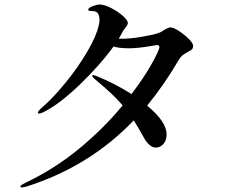

<svg xmlns="http://www.w3.org/2000/svg" viewBox="-20 -812 1040 847"><path d="M832 -610Q832 -600 827 -594.5Q822 -589 810 -584Q796 -576 786 -568.5Q776 -561 767 -545Q703 -436 629 -346Q715 -275 715 -219Q715 -193 701 -177Q687 -161 667 -161Q652 -161 638 -174Q624 -187 614 -206Q590 -250 570 -281Q376 -78 97 11Q81 15 78 15Q70 15 70 10Q70 7 76.5 3Q83 -1 91 -5Q221 -67 329 -156Q437 -245 521 -347Q497 -375 472 -398.5Q447 -422 410 -453L393 -468Q387 -473 387 -477Q387 -481 392 -481Q393 -481 402 -478Q487 -444 560 -397Q615 -469 649 -530Q683 -591 683 -604Q683 -610 680.5 -611.5Q678 -613 672 -613L652 -610Q589 -599 550 -599Q504 -599 481 -607Q419 -522 328 -435Q237 -348 167 -315Q157 -311 154 -311Q147 -311 147 -316Q147 -320 160 -333Q210 -375 267 -444.5Q324 -514 365.5 -585Q407 -656 416 -702Q419 -714 419 -724Q419 -763 389 -763Q386 -763 380.5 -763.5Q375 -764 372 -765Q369 -766 369 -769Q369 -777 388 -784.5Q407 -792 420 -792Q440 -792 469.5 -777Q499 -762 521.5 -742.5Q544 -723 544 -710Q544 -703 535 -692Q526 -681 523 -676Q512 -654 504 -642Q509 -641 519 -641Q553 -641 604.5 -649.5Q656 -658 678 -666Q691 -670 706 -681Q713 -685 719.5 -688Q726 -691 732 -691Q745 -691 769 -675.5Q793 -660 812.5 -640.5Q832 -621 832 -610Z"/></svg>

Font: Shippori Mincho SemiBold
Style: Regular
Weight: 600
Designer: FONTDASU
Foundry: FONTDASU / Google Inc. / but / Adobe
Version: Version 3.110; ttfautohint (v1.8.3)